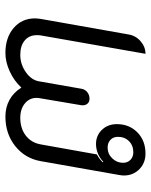

<svg xmlns="http://www.w3.org/2000/svg" viewBox="56 -605 558 710"><g transform="rotate(-90 335.0 -250.0)"><path d="M41 -71Q41 -77 43 -89L94 -378Q104 -436 149.5 -472.5Q195 -509 259 -509Q293 -509 320.5 -494Q348 -479 366 -450Q391 -477 426 -493Q461 -509 494 -509Q551 -509 586.5 -478.5Q622 -448 622 -400Q622 -392 620 -378L563 -56Q559 -28 538 -9.5Q517 9 491 9L559 -378Q560 -383 560 -393Q560 -421 540.5 -437.5Q521 -454 487 -454Q452 -454 422.5 -433Q393 -412 389 -383L362 -229Q360 -215 349.5 -206.5Q339 -198 325 -198Q312 -198 305.5 -207Q299 -216 301 -229L327 -383Q328 -387 328 -394Q328 -420 307.5 -437Q287 -454 254 -454Q215 -454 188.5 -433.5Q162 -413 156 -378L119 -171Q101 -161 90 -149L92 -147Q105 -160 122.5 -167Q140 -174 157 -174Q189 -174 210 -152Q231 -130 231 -97Q231 -51 200.5 -21Q170 9 122 9Q87 9 64 -14Q41 -37 41 -71ZM184 -93Q184 -110 173 -120.5Q162 -131 144 -131Q121 -131 104.5 -114Q88 -97 88 -74Q88 -57 99 -46.5Q110 -36 127 -36Q152 -36 168 -52Q184 -68 184 -93Z"/></g></svg>

Font: K2D ExtraLight
Style: Italic
Weight: 275
Italic angle: -10°
Designer: Katatrad Aksorn Co.,Ltd.
Foundry: Cadson Demak Co.,Ltd.
Version: Version 1.000; ttfautohint (v1.6)